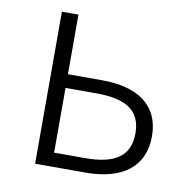

<svg xmlns="http://www.w3.org/2000/svg" viewBox="-65 -598 661 663"><g transform="rotate(10 265.0 -266.5)"><path d="M100 0H277C403 0 481 -54 481 -163C481 -272 403 -324 277 -324H158V-533H100ZM158 -49V-276H267C372 -276 423 -242 423 -163C423 -84 372 -49 267 -49Z"/></g></svg>

Font: Noto Sans CJK JP Light
Style: Regular
Weight: 300
Designer: Ryoko NISHIZUKA (kana & ideographs); Paul D. Hunt (Latin, Greek & Cyrillic); Wenlong ZHANG (bopomofo); Sandoll Communica
Foundry: Adobe Systems Incorporated
Version: Version 1.004;PS 1.004;hotconv 1.0.82;makeotf.lib2.5.63406